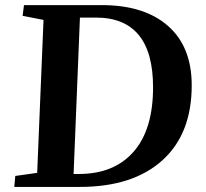

<svg xmlns="http://www.w3.org/2000/svg" viewBox="-20 -734 810 754"><path d="M293.9 0H36.1L40 -43L126 -55.2L150.9 -655.8L68.8 -671.9L74.2 -713.9H379.9Q546.9 -713.9 639.9 -632.1Q732.9 -550.3 732.9 -398.9Q732.9 -208 617.2 -104Q501.5 0 293.9 0ZM293.9 -665 269 -50.8H290Q427.7 -50.8 504.4 -137.9Q581.1 -225.1 581.1 -391.1Q581.1 -665 356 -665Z"/></svg>

Font: Literata SemiBold
Style: Italic
Weight: 650
Italic angle: -2.39999°
Designer: Latin by Veronika Burian and Jose Scaglione. Greek by Irene Vlachou. Cyrillic by Vera Evstafieva
Foundry: TypeTogether
Version: Version 3.021